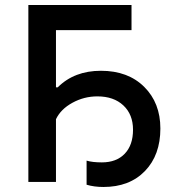

<svg xmlns="http://www.w3.org/2000/svg" viewBox="-20 -725 715 765"><path d="M504 -705V-605H203V-377H210Q276 -443 382 -443Q490 -443 554.5 -379Q619 -315 619 -213Q619 -107 557.5 -43.5Q496 20 392 20Q355 20 325 11V-85Q348 -78 386 -78Q444 -78 477 -112.5Q510 -147 510 -208Q510 -269 471.5 -305Q433 -341 368 -341Q315 -341 268.5 -315.5Q222 -290 203 -250V0H93V-705Z"/></svg>

Font: Manrope Medium
Style: Medium
Weight: 500
Designer: Mikhail Sharanda
Foundry: Mikhail Sharanda
Version: Version 4.000;hotconv 1.0.109;makeotfexe 2.5.65596